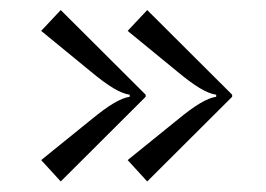

<svg xmlns="http://www.w3.org/2000/svg" viewBox="-20 -436 516 373"><path d="M60 -125 98 -83.5 263 -248V-252L98 -416.5L60 -376L157 -296.5C190.5 -268.7 213.3 -254.7 232 -252V-248C214 -245.3 191 -231.5 157 -203.5ZM228 -125 266 -83.5 431 -248V-252L266 -416.5L228 -376L325 -296.5C358.5 -268.7 381.3 -254.7 400 -252V-248C382 -245.3 359 -231.5 325 -203.5Z"/></svg>

Font: Prida01
Style: Bold
Weight: 700
Designer: gluk
Foundry: gluk
Version: Version 00.072